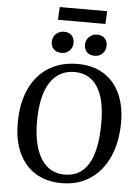

<svg xmlns="http://www.w3.org/2000/svg" viewBox="-67 -1115 863 1181"><g transform="rotate(5 364.0 -525.0)"><path d="M58 -333Q58 -455 99 -543Q140 -631 215.5 -678Q291 -725 394 -725Q487 -725 553.5 -684.5Q620 -644 655.5 -568.5Q691 -493 691 -388Q690 -265 649 -175Q608 -85 533.5 -35.5Q459 14 358 14Q264 14 196.5 -28Q129 -70 93 -148Q57 -226 58 -333ZM175 -354Q175 -203 226.5 -121.5Q278 -40 372 -40Q568 -40 570 -370Q571 -520 522 -597Q473 -674 380 -674Q282 -674 229 -593Q176 -512 175 -354ZM428 -847Q428 -876 448 -895.5Q468 -915 498 -915Q527 -915 544 -898Q561 -881 561 -853Q561 -823 541.5 -803.5Q522 -784 492 -784Q462 -784 445 -801Q428 -818 428 -847ZM223 -847Q223 -876 243 -895.5Q263 -915 293 -915Q323 -915 340 -898Q357 -881 357 -852Q357 -823 337.5 -803.5Q318 -784 288 -784Q258 -784 240.5 -801Q223 -818 223 -847ZM253 -1064H546L542 -985H249Z"/></g></svg>

Font: Literata 36pt Medium
Style: Italic
Weight: 500
Italic angle: -2°
Designer: Latin by Veronika Burian and Jose Scaglione. Greek by Irene Vlachou. Cyrillic by Vera Evstafieva
Foundry: TypeTogether
Version: Version 3.002